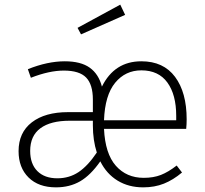

<svg xmlns="http://www.w3.org/2000/svg" viewBox="-20 -796 884 827"><path d="M782 -241H428Q433 -134 479 -82Q525 -30 599 -30Q641 -30 673 -42.5Q705 -55 741 -83L764 -53Q726 -21 686 -5Q646 11 597 11Q534 11 486.5 -18Q439 -47 412 -101Q370 -41 325 -15Q280 11 221 11Q146 11 103 -31.5Q60 -74 60 -145Q60 -225 117 -269Q174 -313 273 -313H380V-367Q380 -432 351 -462Q322 -492 255 -492Q192 -492 113 -461L100 -498Q185 -532 259 -532Q328 -532 366.5 -504.5Q405 -477 419 -423Q473 -532 589 -532Q684 -532 734 -465Q784 -398 784 -282Q784 -261 782 -241ZM739 -297Q739 -388 701 -440.5Q663 -493 589 -493Q520 -493 476 -439.5Q432 -386 428 -278H739ZM397 -139Q380 -192 380 -256V-276H280Q198 -276 154 -243.5Q110 -211 110 -146Q110 -90 141 -59Q172 -28 227 -28Q278 -28 318 -54.5Q358 -81 397 -139ZM519 -732 329 -648 314 -676 498 -776Z"/></svg>

Font: FiraGO ExtraLight
Style: Regular
Weight: 200
Designer: bBox Type
Foundry: bBox Type GmbH
Version: Version 1.001